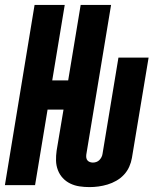

<svg xmlns="http://www.w3.org/2000/svg" viewBox="-26 -755 646 783"><path d="M339 8Q318 8 298 5Q278 2 260.5 -6.5Q243 -15 230 -29Q217 -43 210 -61.5Q203 -80 202.5 -100Q202 -120 205 -141L233 -308H168L117 0H-6L115 -735H238L187 -427H252L303 -735H427L326 -125Q325 -118 326 -111.5Q327 -105 331 -100.5Q335 -96 341 -94Q347 -92 353 -92Q360 -92 367 -94.5Q374 -97 379 -102Q384 -107 387.5 -113.5Q391 -120 392 -127L457 -520H580L512 -111Q509 -93 501 -75Q493 -57 479.5 -42.5Q466 -28 448.5 -18Q431 -8 412.5 -2.5Q394 3 375.5 5.5Q357 8 339 8Z"/></svg>

Font: Iosevka Heavy Extended
Style: Italic
Weight: 900
Width: 7
Italic angle: -9°
Monospace: yes
Designer: Belleve Invis
Foundry: Belleve Invis
Version: Version 32.5.0; ttfautohint (v1.8.4)